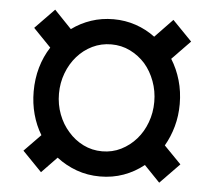

<svg xmlns="http://www.w3.org/2000/svg" viewBox="-44 -574 688 635"><g transform="rotate(5 300.0 -256.5)"><path d="M454.6 -41 506.8 13.2 571.3 -53.2 514.6 -111.3Q532.2 -141.6 542 -177Q551.8 -212.4 551.8 -251.5Q551.8 -293 541 -330.1Q530.3 -367.2 510.7 -398.4L571.3 -460.9L506.8 -527.3L448.2 -466.3Q418.9 -488.3 383.8 -500.2Q348.6 -512.2 309.6 -512.2Q270.5 -512.2 235.6 -500.5Q200.7 -488.8 171.4 -467.3L114.3 -526.9L50.3 -460.9L108.9 -400.4Q88.4 -368.7 77.6 -331.1Q66.9 -293.5 66.9 -251.5Q66.9 -211.9 76.7 -176Q86.4 -140.1 105 -109.4L50.3 -53.2L114.3 12.7L165 -40Q195.3 -16.6 231.7 -3.4Q268.1 9.8 309.6 9.8Q351.1 9.8 387.7 -3.4Q424.3 -16.6 454.6 -41ZM150.9 -251.5Q150.9 -287.6 163.1 -319.8Q175.3 -352.1 196.8 -376.5Q217.8 -400.4 246.8 -414.6Q275.9 -428.7 309.6 -428.7Q343.3 -428.7 372.1 -414.6Q400.9 -400.4 422.4 -376.5Q443.4 -352.1 455.3 -319.8Q467.3 -287.6 467.3 -251.5Q467.3 -215.3 455.3 -183.1Q443.4 -150.9 422.4 -127Q400.9 -102.5 372.1 -88.1Q343.3 -73.7 309.6 -73.7Q275.9 -73.7 246.8 -88.1Q217.8 -102.5 196.8 -127Q175.3 -150.9 163.1 -183.1Q150.9 -215.3 150.9 -251.5Z"/></g></svg>

Font: Roboto Mono
Style: Regular
Weight: 400
Monospace: yes
Designer: Google
Version: Version 3.000